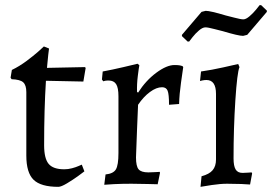

<svg xmlns="http://www.w3.org/2000/svg" viewBox="-20 -712 1054 744"><path d="M25 -405 21 -411 26 -441Q55 -455 82.5 -475.5Q110 -496 127.5 -511.5Q145 -527 150 -532L170 -524Q169 -519 167 -500Q165 -481 162 -449L309 -452L312 -449L303 -396L158 -399Q151 -289 151 -149Q151 -98 168.5 -77Q186 -56 229 -56Q244 -56 259 -60Q274 -64 284 -68.5Q294 -73 297 -74L307 -48Q301 -43 281.5 -29Q262 -15 239.5 -1.5Q217 12 206 12Q138 12 110 -15.5Q82 -43 82 -109V-355Q82 -382 70 -393Q58 -404 25 -405Z M439 -119V-339Q439 -372 430 -386Q421 -400 401 -400Q393 -400 387.5 -399Q382 -398 380 -397L375 -404L378 -435Q416 -442 458.5 -452Q501 -462 513 -465L520 -459Q518 -450 514 -417.5Q510 -385 511 -356L515 -353Q545 -400 585.5 -430Q626 -460 656 -460Q670 -460 677.5 -458.5Q685 -457 687 -456L690 -452Q688 -438 681.5 -392.5Q675 -347 674 -309L635 -306Q635 -347 629.5 -360.5Q624 -374 608 -374Q586 -374 561 -355.5Q536 -337 515 -306Q514 -277 511 -210Q508 -143 507 -102Q507 -68 517 -56Q527 -44 555 -44Q568 -44 581 -45Q594 -46 599 -46L600 -42L591 2Q581 2 551 1Q521 0 489 0Q452 0 422 1.5Q392 3 384 4L389 -36Q419 -39 429 -55.5Q439 -72 439 -119Z M817 -94V-348Q817 -402 780 -402Q773 -402 765 -400.5Q757 -399 755 -398L759 -435Q801 -441 845.5 -451Q890 -461 903 -464L908 -452Q899 -431 892 -323.5Q885 -216 885 -98Q885 -69 893 -55.5Q901 -42 920 -42Q931 -42 941 -43Q951 -44 955 -44L957 -40L949 3Q940 2 915 1Q890 0 860 0Q834 0 800.5 5Q767 10 757 12L761 -29Q791 -37 804 -52.5Q817 -68 817 -94ZM685 -577 761 -666 777 -670Q795 -670 855 -652Q864 -650 888.5 -643.5Q913 -637 923 -637Q933 -637 947 -649Q961 -661 972 -674.5Q983 -688 986 -692H992L1014 -671V-666L938 -577L922 -573Q904 -573 844 -591Q835 -593 810.5 -599.5Q786 -606 776 -606Q765 -606 751 -594Q737 -582 726.5 -568.5Q716 -555 713 -551H707L685 -572Z"/></svg>

Font: Sahitya
Style: Regular
Weight: 400
Designer: Juan Pablo del Peral
Foundry: Juan Pablo del Peral (http://www.huertatipografica.com)
Version: Version 1.001;PS 001.000;hotconv 1.0.70;makeotf.lib2.5.58329